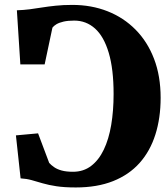

<svg xmlns="http://www.w3.org/2000/svg" viewBox="-20 -772 703 802"><path d="M296.5 11Q249 11 216 6Q183 1 158.5 -6.2Q134 -13.5 112.5 -19.5Q91 -25.5 66 -27L46.5 -206.5L139 -215L185.5 -91.5Q193.5 -82.5 206 -73.8Q218.5 -65 237.5 -59.8Q256.5 -54.5 285 -54.5Q328.5 -54.5 360.5 -78.8Q392.5 -103 413.5 -146.8Q434.5 -190.5 444.5 -250Q454.5 -309.5 454.5 -379Q454.5 -483.5 434.2 -551.5Q414 -619.5 377 -652.8Q340 -686 290 -686Q264 -686 245.5 -681.8Q227 -677.5 215.8 -670.8Q204.5 -664 199 -656.5L166.5 -503H65L50.5 -729Q78.5 -730 104 -733.2Q129.5 -736.5 155.8 -740.8Q182 -745 212.8 -748.2Q243.5 -751.5 282 -751.5Q362 -751.5 429.2 -725Q496.5 -698.5 546.2 -648.2Q596 -598 623.5 -526.2Q651 -454.5 651 -363.5Q651 -279 629 -209.8Q607 -140.5 563 -91.2Q519 -42 452.5 -15.5Q386 11 296.5 11Z"/></svg>

Font: Merriweather 36pt Black
Style: Regular
Weight: 900
Version: Version 2.100